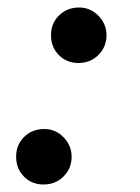

<svg xmlns="http://www.w3.org/2000/svg" viewBox="-20 -479 373 512"><path d="M264 -385Q264 -354 242.5 -332.5Q221 -311 189 -311Q158 -311 137 -332Q116 -353 116 -385Q116 -417 137.5 -438Q159 -459 191 -459Q221 -459 242.5 -437Q264 -415 264 -385ZM171 -61Q171 -30 149.5 -8.5Q128 13 96 13Q65 13 44 -8Q23 -29 23 -61Q23 -93 44.5 -114Q66 -135 98 -135Q128 -135 149.5 -113Q171 -91 171 -61Z"/></svg>

Font: STIX
Style: Bold Italic
Weight: 700
Italic angle: -16.33°
Designer: MicroPress Inc., with final additions and corrections provided by Coen Hoffman, Elsevier (retired)
Version: Version 1.1.1